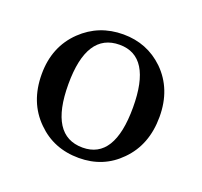

<svg xmlns="http://www.w3.org/2000/svg" viewBox="-76 -910 566 539"><g transform="rotate(20 206.5 -640.5)"><path d="M110 -641Q110 -487 208 -487Q303 -487 303 -641Q303 -794 208 -794Q110 -794 110 -641ZM329 -777Q382 -725 382 -642Q382 -558 330 -506Q281 -456 208 -456Q133 -456 83 -506Q30 -558 30 -642Q30 -724 84 -776Q135 -825 208 -825Q279 -825 329 -777Z"/></g></svg>

Font: `n[OS CN SemiBold
Style: <[WOS[P|ûg*[NI>           
Weight: 600
Designer: Ryoko NISHIZUKA ¬âXZm¬º[P (kana & ideographs); Frank Grie√ühammer (Latin, Greek & Cyrillic); Wenlong ZHANG _ e¬á¬ü¬ô (b
Foundry: Adobe Systems Incorporated
Version: Version 1.00 April 7, 2017, initial release